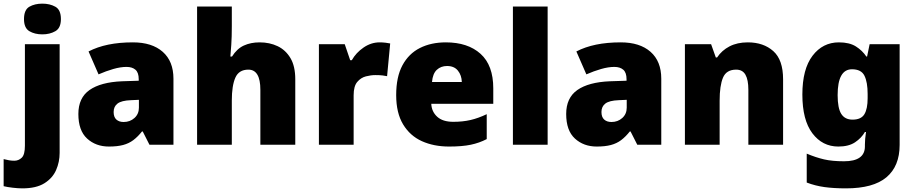

<svg xmlns="http://www.w3.org/2000/svg" viewBox="-71 -796 5034 1056"><path d="M61 -691Q61 -742 90.5 -759Q120 -776 162 -776Q203 -776 233.5 -759Q264 -742 264 -691Q264 -642 233.5 -624.5Q203 -607 162 -607Q120 -607 90.5 -624.5Q61 -642 61 -691ZM52 240Q29 240 -1 236.5Q-31 233 -51 228V79Q-35 83 -21.5 85.5Q-8 88 8 88Q31 88 48.5 71.5Q66 55 66 5V-553H257V45Q257 95 237.5 139.5Q218 184 173 212Q128 240 52 240Z M660 -563Q765 -563 824 -511Q883 -459 883 -363V0H751L714 -73H710Q687 -44 662.5 -25.5Q638 -7 606 1.5Q574 10 528 10Q456 10 408 -34Q360 -78 360 -169Q360 -258 421.5 -301Q483 -344 600 -349L692 -352V-360Q692 -397 674 -412.5Q656 -428 625 -428Q592 -428 552 -416.5Q512 -405 471 -387L416 -513Q464 -538 524.5 -550.5Q585 -563 660 -563ZM649 -245Q597 -243 575.5 -226.5Q554 -210 554 -180Q554 -152 569 -138.5Q584 -125 609 -125Q644 -125 668.5 -147Q693 -169 693 -204V-247Z M1204 -652Q1204 -591 1201 -549Q1198 -507 1196 -485H1205Q1232 -528 1270 -545.5Q1308 -563 1357 -563Q1412 -563 1456 -542Q1500 -521 1526.5 -476.5Q1553 -432 1553 -360V0H1361V-302Q1361 -413 1295 -413Q1243 -413 1223.5 -369Q1204 -325 1204 -243V0H1013V-760H1204Z M2017 -563Q2033 -563 2050 -561Q2067 -559 2075 -557L2058 -377Q2048 -379 2033.5 -381Q2019 -383 1993 -383Q1969 -383 1941.5 -376Q1914 -369 1894 -345.5Q1874 -322 1874 -272V0H1683V-553H1825L1855 -465H1864Q1887 -506 1928.5 -534.5Q1970 -563 2017 -563Z M2381 -563Q2502 -563 2572 -500Q2642 -437 2642 -310V-225H2301Q2303 -182 2333.5 -154Q2364 -126 2422 -126Q2474 -126 2517 -136Q2560 -146 2606 -168V-31Q2566 -10 2518.5 0Q2471 10 2399 10Q2315 10 2249.5 -19.5Q2184 -49 2146 -112Q2108 -175 2108 -273Q2108 -373 2142.5 -437Q2177 -501 2238.5 -532Q2300 -563 2381 -563ZM2388 -433Q2354 -433 2331.5 -412Q2309 -391 2305 -345H2469Q2468 -382 2447.5 -407.5Q2427 -433 2388 -433Z M2941 0H2750V-760H2941Z M3343 -563Q3448 -563 3507 -511Q3566 -459 3566 -363V0H3434L3397 -73H3393Q3370 -44 3345.5 -25.5Q3321 -7 3289 1.5Q3257 10 3211 10Q3139 10 3091 -34Q3043 -78 3043 -169Q3043 -258 3104.5 -301Q3166 -344 3283 -349L3375 -352V-360Q3375 -397 3357 -412.5Q3339 -428 3308 -428Q3275 -428 3235 -416.5Q3195 -405 3154 -387L3099 -513Q3147 -538 3207.5 -550.5Q3268 -563 3343 -563ZM3332 -245Q3280 -243 3258.5 -226.5Q3237 -210 3237 -180Q3237 -152 3252 -138.5Q3267 -125 3292 -125Q3327 -125 3351.5 -147Q3376 -169 3376 -204V-247Z M4042 -563Q4128 -563 4182 -515Q4236 -467 4236 -360V0H4045V-302Q4045 -357 4029 -385Q4013 -413 3978 -413Q3924 -413 3905.5 -369Q3887 -325 3887 -242V0H3696V-553H3840L3866 -480H3873Q3899 -519 3941.5 -541Q3984 -563 4042 -563Z M4543 -563Q4601 -563 4636.5 -540.5Q4672 -518 4694 -485H4698L4712 -553H4877V1Q4877 118 4804.5 179Q4732 240 4582 240Q4515 240 4464 233Q4413 226 4366 208V49Q4416 70 4461 80.5Q4506 91 4571 91Q4686 91 4686 9V-1Q4686 -30 4692 -70H4686Q4667 -37 4632 -13.5Q4597 10 4540 10Q4452 10 4397 -63Q4342 -136 4342 -276Q4342 -416 4398 -489.5Q4454 -563 4543 -563ZM4615 -415Q4536 -415 4536 -273Q4536 -201 4556 -169.5Q4576 -138 4618 -138Q4665 -138 4683 -167.5Q4701 -197 4701 -256V-279Q4701 -344 4683.5 -379.5Q4666 -415 4615 -415Z"/></svg>

Font: Noto Sans Telugu Black
Style: Regular
Weight: 900
Designer: Jelle Bosma - Monotype Design Team
Foundry: Monotype Imaging Inc.
Version: Version 2.005; ttfautohint (v1.8.4.7-5d5b)